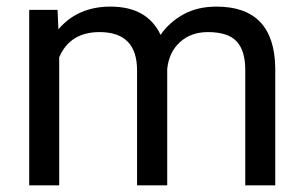

<svg xmlns="http://www.w3.org/2000/svg" viewBox="-20 -558 916 578"><path d="M153.3 -528.3 155.8 -469.7Q213.9 -538.1 312.5 -538.1Q423.3 -538.1 463.4 -453.1Q489.7 -491.2 532 -514.6Q574.2 -538.1 631.8 -538.1Q805.7 -538.1 808.6 -354V0H718.3V-348.6Q718.3 -405.3 692.4 -433.3Q666.5 -461.4 605.5 -461.4Q555.2 -461.4 522 -431.4Q488.8 -401.4 483.4 -350.6V0H392.6V-346.2Q392.6 -461.4 279.8 -461.4Q190.9 -461.4 158.2 -385.7V0H67.9V-528.3Z"/></svg>

Font: TypoPRO Roboto
Style: Regular
Weight: 400
Designer: Google
Version: Version 2.136; 2016